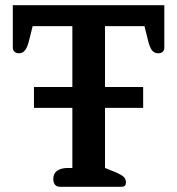

<svg xmlns="http://www.w3.org/2000/svg" viewBox="-20 -715 678 735"><path d="M184 -30Q184 -51 199 -61.5Q214 -72 240 -72H257V-302H110V-382H257V-615H105L92 -563Q86 -537 77 -524Q68 -511 53 -511Q43 -511 36 -516.5Q29 -522 29 -533V-695H609V-533Q609 -522 602.5 -516.5Q596 -511 586 -511Q570 -511 561 -523.5Q552 -536 546 -563L533 -615H382V-382H528V-302H382V-72L424 -55Q445 -46 453.5 -38Q462 -30 462 -17Q462 -9 458.5 -4.5Q455 0 445 0H209Q197 0 190.5 -8Q184 -16 184 -30Z"/></svg>

Font: MaitreeSemiBold
Style: Regular
Weight: 600
Designer: CadsonDemak Team
Foundry: CadsonDemak
Version: Version 1.000